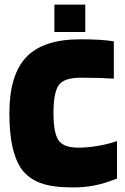

<svg xmlns="http://www.w3.org/2000/svg" viewBox="-20 -809 547 840"><path d="M323 -163Q363 -163 409.5 -171Q456 -179 492 -192V-28Q437 -6 392.5 2.5Q348 11 299 11Q209 11 156.5 -8.5Q104 -28 73 -71Q47 -109 34 -169Q21 -229 21 -314Q21 -481 95 -559Q169 -637 331 -637Q377 -637 413 -635Q449 -633 478 -628V-465Q446 -467 411 -468Q376 -469 333 -469Q260 -469 237 -436.5Q214 -404 214 -314Q214 -229 235.5 -196Q257 -163 323 -163ZM353 -669H218V-789H353Z"/></svg>

Font: Blinker ExtraBold
Style: Regular
Weight: 800
Designer: Juergen Huber
Foundry: supertype
Version: Version 1.017;hotconv 1.0.117;makeotfexe 2.5.65602